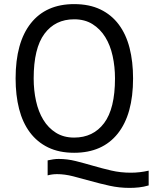

<svg xmlns="http://www.w3.org/2000/svg" viewBox="-20 -732 744 935"><path d="M704 171Q680 178 657 180.5Q634 183 611 183Q561 183 513.5 172.5Q466 162 421.5 149.5Q377 137 336 126.5Q295 116 258 116Q234 116 212 122V49Q226 46 239 44Q252 42 266 42Q308 42 349.5 52.5Q391 63 434 75.5Q477 88 522 98.5Q567 109 617 109Q661 109 704 99ZM56 -350Q56 -525 130 -618.5Q204 -712 341 -712Q415 -712 469 -686Q523 -660 558.5 -612.5Q594 -565 611 -498.5Q628 -432 628 -350Q628 -175 553.5 -81.5Q479 12 341 12Q268 12 214.5 -14Q161 -40 125.5 -87.5Q90 -135 73 -201.5Q56 -268 56 -350ZM144 -350Q144 -292 155.5 -240Q167 -188 191 -148.5Q215 -109 252.5 -85.5Q290 -62 341 -62Q434 -62 487 -132.5Q540 -203 540 -350Q540 -407 528.5 -459.5Q517 -512 492.5 -551.5Q468 -591 430.5 -614.5Q393 -638 341 -638Q249 -638 196.5 -567.5Q144 -497 144 -350Z"/></svg>

Font: PT Sans
Style: Regular
Weight: 400
Designer: A.Korolkova, O.Umpeleva, V.Yefimov
Foundry: ParaType Ltd
Version: Version 2.003